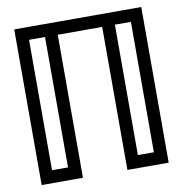

<svg xmlns="http://www.w3.org/2000/svg" viewBox="-77 -754 789 827"><g transform="rotate(-10 317.0 -340.5)"><path d="M594.7 0H414.1V-625.5H219.7V0H39.1V-680.7H594.7ZM164.1 -55.2V-625.5H94.2V-55.2ZM539.6 -55.2V-625.5H469.7V-55.2Z"/></g></svg>

Font: X Company
Style: Regular
Weight: 400
Designer: GGBotNet
Foundry: GGBotNet
Version: 0.90